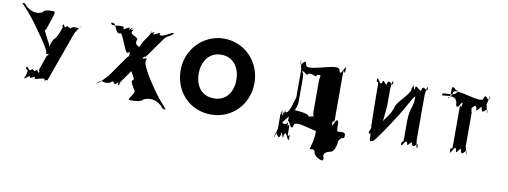

<svg xmlns="http://www.w3.org/2000/svg" viewBox="-72 -1148 4789 1811"><g transform="rotate(10 2322.0 -242.5)"><path d="M133 -598C169 -551 331 -332 324 -304C317 -273 351 -314 346 -288C337 -261 357 -316 346 -290C334 -261 341 -302 330 -269C321 -242 297 -174 288 -147C276 -111 296 -141 288 -108C282 -80 300 -137 291 -110C277 -89 273 -149 253 -122C244 -95 222 -149 213 -122C187 -95 179 -158 161 -140C152 -113 169 -165 160 -138C159 -103 187 -130 178 -87C169 -44 176 -73 160 -36C149 -10 170 -60 161 -33C161 -15 206 -79 213 -52C204 -25 265 -79 256 -52C247 -25 359 -79 350 -52C351 -25 382 -74 376 -41L551 -528C552 -529 597 -616 606 -602C597 -575 613 -631 604 -604C577 -565 554 -605 516 -578C507 -551 475 -605 466 -578C447 -551 446 -612 432 -591C423 -564 439 -616 430 -589C426 -556 443 -589 430 -553C421 -526 392 -449 376 -449C345 -409 338 -351 342 -308C342 -296 345 -296 358 -296C354 -328 344 -383 319 -417L272 -511C288 -515 285 -530 302 -574C316 -613 315 -617 331 -663C345 -705 331 -702 305 -702C284 -702 232 -701 222 -674C170 -647 113 -662 65 -704C46 -731 43 -729 20 -729C26 -715 72 -679 133 -598Z M1414 -108C1381 -154 1238 -356 1262 -397C1288 -443 1208 -383 1231 -420C1256 -462 1201 -380 1231 -417C1264 -459 1228 -393 1262 -441C1290 -481 1348 -563 1376 -602C1429 -677 1420 -636 1477 -690C1505 -730 1448 -653 1476 -692C1475 -717 1361 -623 1346 -662C1374 -702 1264 -622 1290 -662C1314 -701 1240 -627 1266 -670C1294 -710 1236 -630 1264 -669C1294 -705 1234 -611 1259 -645C1259 -645 1176 -525 1204 -564C1214 -578 1143 -455 1171 -472C1199 -512 1146 -433 1174 -472C1202 -534 1131 -499 1142 -564C1170 -604 1062 -604 1087 -645C1114 -688 1052 -626 1082 -669C1110 -709 1051 -631 1079 -670C1105 -706 1033 -624 1056 -662C1082 -703 976 -623 1004 -662C990 -702 878 -638 878 -692C906 -732 849 -650 877 -689C933 -714 922 -598 973 -603C1001 -643 1056 -401 1084 -440C1118 -471 1080 -376 1113 -417C1144 -455 1088 -379 1113 -420C1137 -458 1061 -367 1084 -398L942 -195C945 -199 842 -83 842 -107C870 -147 812 -70 844 -105C896 -163 901 -97 972 -136C1000 -176 1000 -97 1028 -136C1062 -176 1023 -91 1051 -127C1081 -166 1026 -89 1054 -128C1080 -171 1028 -108 1059 -152C1087 -192 1114 -232 1142 -271C1187 -335 1202 -378 1178 -400C1154 -400 1150 -399 1134 -376C1118 -330 1133 -289 1134 -288C1118 -311 1199 -192 1176 -192C1156 -188 1161 -171 1186 -128C1213 -89 1215 -85 1183 -39C1153 3 1167 -1 1197 -1C1221 -1 1284 -2 1304 -31C1368 -60 1428 -43 1476 1C1496 30 1499 28 1524 28C1520 13 1473 -27 1414 -108Z M1600 -364C1600 -159 1747 0 1954 0C2155 0 2307 -159 2307 -364C2307 -569 2149 -727 1954 -727C1761 -727 1600 -569 1600 -364ZM1773 -364C1773 -468 1831 -573 1954 -573C2078 -573 2134 -468 2134 -364C2134 -259 2081 -155 1954 -155C1823 -155 1773 -259 1773 -364Z M2748 -265V-488C2748 -542 2740 -536 2730 -545C2730 -581 2728 -544 2728 -544C2738 -570 2768 -526 2786 -526C2786 -562 2865 -526 2865 -526C2882 -562 2913 -534 2922 -544C2922 -580 2919 -545 2919 -545C2910 -572 2902 -505 2902 -488V-178C2902 -196 2910 -131 2919 -121C2919 -157 2922 -123 2922 -123C2913 -168 2882 -141 2865 -141C2865 -177 2698 -178 2723 -178C2725 -178 2696 -170 2681 -101C2681 -39 2681 -34 2641 -34C2617 -41 2643 -61 2678 -105C2721 -160 2749 -215 2748 -265ZM3164 -50C3152 -50 3150 -53 3150 -132C3133 -212 3094 -43 3094 -114C3094 -194 3096 -32 3096 -111C3096 -200 3113 -72 3113 -169V-584C3113 -682 3133 -549 3133 -639C3133 -719 3132 -563 3132 -642C3132 -713 3094 -542 3076 -621C3076 -701 2757 -542 2757 -621C2740 -701 2702 -553 2702 -642C2702 -722 2700 -560 2700 -639C2700 -710 2719 -523 2719 -584V-293C2717 -316 2683 -121 2640 -145C2637 -221 2629 -48 2630 -124C2630 -204 2633 -46 2633 -125C2631 -208 2618 -53 2614 -132C2607 -212 2603 -57 2599 -140V36C2599 -26 2579 163 2579 92C2579 12 2581 173 2581 94C2581 4 2619 153 2637 74C2637 -6 2664 153 2664 74C2681 -6 2718 165 2718 94C2718 14 2721 171 2721 92C2721 3 2701 133 2701 36V4C2701 -94 2683 36 2683 -54C2683 -134 2681 28 2681 -51C2681 -122 2721 46 2739 -33C2739 -113 3050 46 3050 -33C3068 -113 3107 38 3107 -51C3107 -131 3105 25 3105 -54C3105 -125 3085 -96 3021 -78C2957 -78 2956 -43 2956 10C2956 28 2945 110 2936 120C2936 130 2935 141 2929 149C2920 167 2946 156 2958 156C2953 156 2980 157 2980 190C2998 223 3026 234 3052 244C3068 244 3072 242 3072 224C3062 197 3054 169 3116 151C3178 151 3180 21 3180 38C3180 38 3191 10 3217 1C3233 1 3232 -2 3232 -35C3222 -59 3194 -50 3164 -50Z M3682 -274C3761 -396 3804 -496 3821 -502C3821 -449 3824 -554 3824 -501C3824 -388 3787 -390 3787 -254V-93C3787 -22 3770 -99 3770 -35C3770 18 3768 -90 3768 -37C3777 6 3807 -108 3824 -55C3824 -2 3870 -108 3870 -55C3888 -2 3927 -101 3927 -37C3927 16 3925 -88 3925 -35C3915 8 3907 -128 3907 -93V-544C3907 -509 3915 -644 3925 -601C3925 -548 3927 -652 3927 -599C3927 -536 3888 -634 3870 -581C3870 -528 3808 -634 3808 -581C3808 -528 3783 -637 3781 -589C3781 -536 3784 -644 3784 -591C3786 -534 3780 -622 3776 -564C3776 -511 3646 -415 3646 -362C3602 -240 3545 -250 3545 -137C3545 -84 3542 -191 3542 -138C3559 -144 3577 -353 3577 -382V-544C3577 -509 3585 -644 3594 -600C3594 -547 3596 -652 3596 -599C3596 -536 3557 -634 3540 -581C3540 -528 3494 -634 3494 -581C3476 -528 3447 -642 3438 -599C3438 -546 3439 -654 3439 -601C3439 -538 3457 -615 3457 -544C3457 -491 3458 -38 3477 -38C3497 -20 3479 9 3479 -68C3479 -153 3478 -158 3458 -158C3448 -168 3476 -175 3460 -122C3426 -69 3486 -69 3486 -122C3486 -175 3510 -172 3493 -168C3473 -168 3470 -164 3470 -79C3468 2 3475 -13 3498 -18C3517 -18 3648 -221 3682 -274Z M4145 -563C4165 -563 4216 -561 4216 -493C4234 -425 4273 -570 4273 -510C4273 -442 4271 -580 4271 -512C4271 -434 4253 -541 4253 -455V-110C4253 -24 4234 -133 4234 -54C4234 14 4236 -120 4236 -52C4236 7 4273 -140 4290 -72C4290 -4 4336 -140 4336 -72C4353 -4 4390 -131 4390 -52C4390 16 4392 -122 4392 -54C4392 5 4373 -160 4373 -110V-455C4373 -404 4355 -572 4355 -512C4355 -444 4353 -578 4353 -510C4353 -432 4392 -561 4410 -493C4410 -425 4460 -561 4460 -493C4477 -425 4516 -551 4516 -472C4516 -404 4518 -543 4518 -475C4518 -416 4498 -580 4498 -530V-560C4498 -510 4518 -675 4518 -616C4518 -548 4516 -686 4516 -618C4516 -539 4477 -666 4460 -598C4460 -530 4166 -666 4166 -598C4148 -530 4120 -538 4130 -548C4150 -548 4148 -548 4148 -616C4148 -675 4169 -648 4189 -630C4209 -630 4210 -601 4210 -618C4210 -617 4199 -580 4128 -580C4068 -580 4069 -577 4069 -560C4078 -553 4107 -563 4145 -563Z"/></g></svg>

Font: Hussar Przerywany
Style: Regular
Weight: 400
Foundry: Cannot Into Space Fonts
Version: Version 0.982